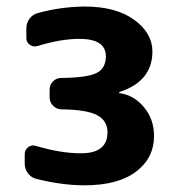

<svg xmlns="http://www.w3.org/2000/svg" viewBox="-20 -550 540 580"><path d="M340.8 -268.6Q384.8 -262.7 415 -226.1Q445.3 -189.5 445.3 -139.6Q445.3 -72.3 390.6 -31.2Q335.9 9.8 235.4 9.8Q167 9.8 88.9 -9.8Q74.2 -13.7 64.5 -26.4Q54.7 -39.1 54.7 -54.7V-85Q54.7 -97.7 65.4 -105.5Q76.2 -113.3 87.9 -109.4Q164.1 -86.9 224.6 -86.9Q304.7 -86.9 304.7 -150.4Q304.7 -185.5 273.4 -202.1Q242.2 -218.8 165 -219.7Q151.4 -219.7 140.6 -230.5Q129.9 -241.2 129.9 -254.9V-279.3Q129.9 -293.9 140.1 -304.2Q150.4 -314.5 165 -314.5Q244.1 -315.4 272 -329.6Q299.8 -343.8 299.8 -379.9Q299.8 -432.6 219.7 -432.6Q164.1 -432.6 93.8 -411.1Q81.1 -407.2 70.3 -414.6Q59.6 -421.9 59.6 -434.6V-464.8Q59.6 -480.5 69.3 -493.7Q79.1 -506.8 94.7 -510.7Q162.1 -529.3 235.4 -530.3Q330.1 -530.3 385.3 -490.2Q440.4 -450.2 440.4 -394.5Q440.4 -304.7 341.8 -272.5Q339.8 -272.5 339.8 -269.5Q339.8 -268.6 340.8 -268.6Z"/></svg>

Font: Rounded-L Mgen+ 1mn bold
Style: Bold
Weight: 700
Designer: [Source Han Sans]
Ryoko NISHIZUKA  (kana & ideographs); Paul D. Hunt (Latin, Greek & Cyrillic); Wenlong ZHANG  (bopomofo
Version: Version 1.059.20150602